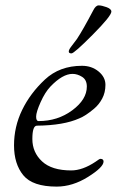

<svg xmlns="http://www.w3.org/2000/svg" viewBox="-20 -680 442 712"><path d="M265 -535Q287 -568 326 -642Q335 -660 346 -660Q357 -660 375 -653.5Q393 -647 393 -637Q393 -621 324 -551.5Q255 -482 245 -482Q235 -482 235 -489Q235 -496 245 -508.5Q255 -521 265 -535ZM284 -436Q320 -436 345.5 -415Q371 -394 371 -365.5Q371 -337 359 -314.5Q347 -292 329 -277Q297 -250 274 -241Q216 -215 117 -214Q100 -214 100 -164.5Q100 -115 136 -81.5Q172 -48 244 -48Q286 -48 334 -80Q349 -91 352 -91Q364 -91 364 -81Q364 -60 306.5 -24Q249 12 190 12Q101 12 66.5 -30Q32 -72 32 -141Q32 -210 62 -272Q92 -334 146.5 -385Q201 -436 284 -436ZM123 -231Q194 -231 248 -271Q302 -311 302 -359Q302 -384 284.5 -395Q267 -406 249 -406Q212 -406 167 -359Q147 -338 130.5 -301Q114 -264 114 -247.5Q114 -231 123 -231Z"/></svg>

Font: Sorts Mill Goudy
Style: Italic
Weight: 400
Italic angle: -7.40001°
Version: Version 003.101